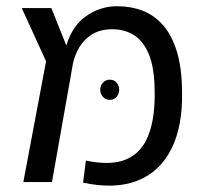

<svg xmlns="http://www.w3.org/2000/svg" viewBox="-20 -585 653 617"><path d="M247 2 256 -69Q337 -52 386 -73Q435 -94 457 -150.5Q479 -207 477 -295Q476 -369 458 -411.5Q440 -454 410 -472.5Q380 -491 341 -491Q303 -491 276.5 -475Q250 -459 234.5 -432.5Q219 -406 213 -374L188 -420Q206 -496 253 -530.5Q300 -565 356 -565Q401 -565 438.5 -550.5Q476 -536 504 -504Q532 -472 548 -420.5Q564 -369 565 -295Q568 -181 531 -107Q494 -33 422 -4.5Q350 24 247 2ZM55 0 128 -388 50 -559H145L215 -384L147 0ZM333 -329Q347 -329 355 -319Q363 -309 363 -297Q363 -284 355 -274Q347 -264 333 -264Q319 -264 310.5 -274Q302 -284 302 -297Q302 -309 310.5 -319Q319 -329 333 -329Z"/></svg>

Font: Assistant ExtraLight Medium
Style: Regular
Weight: 500
Version: Version 3.000